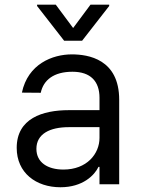

<svg xmlns="http://www.w3.org/2000/svg" viewBox="-20 -784 604 817"><path d="M237.2 12.8C332.4 12.8 382.1 -38.4 399.1 -73.9H403.4V0H487.2V-359.4C487.2 -532.7 355.1 -552.6 285.5 -552.6C203.1 -552.6 98.7 -511.4 73.2 -389.9L153.4 -389.2C164.8 -443.2 208.5 -478.7 288.4 -478.7C365.4 -478.7 403.4 -437.9 403.4 -367.9V-315.3H273.4C160.5 -315.3 51.1 -279.8 51.1 -154.8C51.1 -48.3 133.5 12.8 237.2 12.8ZM134.9 -150.6C134.9 -214.5 192.5 -242.9 272.7 -242.9H403.4V-197.4C403.4 -129.3 349.4 -62.5 250 -62.5C183.2 -62.5 134.9 -92.3 134.9 -150.6ZM137.8 -758.5 252.8 -610.8H329.5L444.6 -758.5V-764.2H365.1L291.2 -664.8L217.3 -764.2H137.8Z"/></svg>

Font: Magic Ui Pro
Style: Regular
Weight: 400
Designer: Stefan Endress, Andreas Faust
Version: Version 1.000;FEAKit 1.0